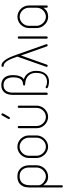

<svg xmlns="http://www.w3.org/2000/svg" viewBox="987 -1758 1008 3023"><g transform="rotate(-90 1491.5 -247.0)"><path d="M68 237Q51 237 51 221V-289Q51 -345 66.5 -381.5Q82 -418 106.5 -439.5Q131 -461 162 -469.5Q193 -478 223 -478Q273 -478 307 -460.5Q341 -443 361.5 -416Q382 -389 391 -357Q400 -325 400 -296V-174Q400 -137 385.5 -104Q371 -71 346.5 -46.5Q322 -22 289.5 -8Q257 6 220 6Q169 6 136 -17.5Q103 -41 86 -70V220Q86 228 81 232.5Q76 237 68 237ZM365 -296Q365 -316 359.5 -341.5Q354 -367 338.5 -389.5Q323 -412 296 -427.5Q269 -443 226 -443Q198 -443 172.5 -434.5Q147 -426 128 -407Q109 -388 97.5 -357Q86 -326 86 -280V-139Q86 -123 97.5 -103.5Q109 -84 128.5 -67.5Q148 -51 173.5 -40Q199 -29 226 -29Q254 -29 279 -41.5Q304 -54 323 -74Q342 -94 353.5 -120.5Q365 -147 365 -174Z M692 -478Q728 -478 760 -464Q792 -450 816.5 -425.5Q841 -401 855.5 -368Q870 -335 870 -298V-176Q870 -140 855.5 -107.5Q841 -75 816.5 -49.5Q792 -24 760 -9Q728 6 692 6Q656 6 624 -9Q592 -24 568 -49Q544 -74 529.5 -107Q515 -140 515 -176V-298Q515 -334 529 -366.5Q543 -399 567 -424Q591 -449 623.5 -463.5Q656 -478 692 -478ZM835 -298Q835 -325 824 -351.5Q813 -378 793.5 -398Q774 -418 748 -430.5Q722 -443 692 -443Q662 -443 636 -430.5Q610 -418 591 -398Q572 -378 561 -351.5Q550 -325 550 -298V-176Q550 -148 561 -121.5Q572 -95 591.5 -74.5Q611 -54 636.5 -41.5Q662 -29 692 -29Q722 -29 748 -41.5Q774 -54 793.5 -74.5Q813 -95 824 -121.5Q835 -148 835 -176Z M1162 6Q1125 6 1092.5 -9Q1060 -24 1036 -48.5Q1012 -73 998 -105.5Q984 -138 984 -174V-454Q984 -461 989 -466.5Q994 -472 1002 -472Q1009 -472 1014 -466.5Q1019 -461 1019 -454V-174Q1019 -146 1030 -120Q1041 -94 1060.5 -73.5Q1080 -53 1106 -41Q1132 -29 1162 -29Q1192 -29 1217.5 -41Q1243 -53 1262.5 -73.5Q1282 -94 1293 -120Q1304 -146 1304 -174V-455Q1304 -462 1309 -467Q1314 -472 1322 -472Q1330 -472 1334.5 -467Q1339 -462 1339 -455V-174Q1339 -138 1325 -105.5Q1311 -73 1286.5 -48Q1262 -23 1230 -8.5Q1198 6 1162 6ZM1160 -605Q1159 -601 1154 -598Q1147 -594 1140 -596Q1133 -598 1128 -605Q1124 -613 1129 -620L1188 -723Q1188 -727 1192 -727Q1198 -732 1204.5 -729Q1211 -726 1215 -720Q1222 -710 1215 -700Z M1722 20Q1713 20 1694.5 18.5Q1676 17 1658 13Q1640 9 1626.5 2Q1613 -5 1613 -16Q1613 -23 1617.5 -28Q1622 -33 1628 -33Q1633 -33 1639.5 -29.5Q1646 -26 1655.5 -22Q1665 -18 1679 -14.5Q1693 -11 1712 -11Q1777 -11 1816 -51.5Q1855 -92 1855 -184V-189Q1855 -215 1847 -243Q1839 -271 1819.5 -295Q1800 -319 1767.5 -335.5Q1735 -352 1687 -355Q1673 -356 1664.5 -358Q1656 -360 1656 -371Q1656 -383 1665.5 -386Q1675 -389 1688 -390Q1719 -392 1738.5 -408Q1758 -424 1768 -446.5Q1778 -469 1781.5 -494Q1785 -519 1785 -540Q1785 -613 1754.5 -654.5Q1724 -696 1662 -696Q1629 -696 1606 -684Q1583 -672 1569.5 -652Q1556 -632 1550 -606.5Q1544 -581 1544 -553V-17Q1544 -9 1538.5 -4.5Q1533 0 1525 0Q1509 0 1509 -17V-553Q1509 -589 1517.5 -621.5Q1526 -654 1544.5 -678Q1563 -702 1592 -716.5Q1621 -731 1662 -731Q1696 -731 1725 -720.5Q1754 -710 1775 -688Q1796 -666 1808 -632Q1820 -598 1820 -552Q1820 -525 1816.5 -497Q1813 -469 1804.5 -445Q1796 -421 1783 -402.5Q1770 -384 1752 -376Q1776 -371 1800.5 -355.5Q1825 -340 1844 -315.5Q1863 -291 1875 -259Q1887 -227 1887 -189V-184Q1887 -128 1872.5 -89Q1858 -50 1835 -26Q1812 -2 1782.5 9Q1753 20 1722 20Z M2289 -1Q2278 -1 2273 -12L2129 -420L1984 -12Q1981 -1 1968 -1Q1960 -1 1954.5 -6Q1949 -11 1949 -18Q1949 -20 1951 -24L2111 -478Q2098 -514 2084 -552Q2070 -590 2052.5 -621.5Q2035 -653 2013.5 -673Q1992 -693 1965 -693Q1957 -693 1953.5 -698.5Q1950 -704 1950 -711Q1950 -719 1955 -723.5Q1960 -728 1967 -728Q2001 -728 2028 -703Q2055 -678 2077 -640.5Q2099 -603 2115.5 -559Q2132 -515 2146 -478L2306 -24Q2307 -22 2307 -18Q2307 -10 2301.5 -5.5Q2296 -1 2289 -1Z M2411 -472Q2419 -472 2424 -467.5Q2429 -463 2429 -455V-18Q2429 -11 2424 -5.5Q2419 0 2411 0Q2404 0 2399 -5.5Q2394 -11 2394 -18V-455Q2394 -463 2399 -467.5Q2404 -472 2411 -472Z M2738 -477Q2774 -477 2806 -463Q2838 -449 2862.5 -424.5Q2887 -400 2901.5 -367Q2916 -334 2916 -297V-294V-175V-17Q2916 0 2899 0Q2891 0 2886 -4.5Q2881 -9 2881 -17V-70Q2867 -44 2837.5 -22.5Q2808 -1 2766 4Q2752 7 2738 7Q2700 7 2666 -10Q2632 -27 2607 -56Q2585 -80 2573 -110Q2561 -140 2561 -174V-175V-294V-297Q2561 -333 2575 -365.5Q2589 -398 2613 -423Q2637 -448 2669.5 -462.5Q2702 -477 2738 -477ZM2596 -294V-175Q2596 -170 2596.5 -164.5Q2597 -159 2598 -153Q2602 -129 2615 -106.5Q2628 -84 2647 -66.5Q2666 -49 2690 -39Q2714 -29 2740 -29Q2762 -29 2784 -37Q2827 -53 2854 -91.5Q2881 -130 2881 -175V-294V-297Q2881 -324 2870 -350.5Q2859 -377 2839.5 -397Q2820 -417 2794 -429.5Q2768 -442 2738 -442Q2708 -442 2682 -429.5Q2656 -417 2637 -397Q2618 -377 2607 -350.5Q2596 -324 2596 -297Z"/></g></svg>

Font: AkaAcidDosis
Style: ExtraLight
Weight: 250
Designer: Edgar Tolentino, Pablo Impallari, Igino Marini, Aka-Acid
Foundry: Edgar Tolentino, Pablo Impallari, Igino Marini, Aka-Acid
Version: Version 1.007